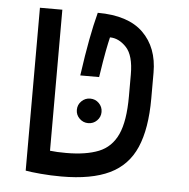

<svg xmlns="http://www.w3.org/2000/svg" viewBox="-47 -632 679 688"><g transform="rotate(5 293.0 -288.0)"><path d="M198.2 9.8Q159.7 9.8 123.5 6.6Q87.4 3.4 69.3 0V-585.9H149.9V-78.6Q162.1 -77.1 176.5 -76.4Q190.9 -75.7 208 -75.7Q279.3 -75.7 325 -94Q370.6 -112.3 392.6 -160.2Q414.6 -208 414.6 -297.4V-376Q414.6 -444.8 387.5 -473.4Q360.4 -502 328.6 -502Q324.2 -483.9 318.1 -452.6Q312 -421.4 302.2 -356.9H234.4Q245.1 -433.1 255.4 -487.3Q265.6 -541.5 277.3 -585.9Q386.7 -585.9 440.9 -533Q495.1 -480 495.1 -389.6V-296.9Q495.1 -188 465.8 -120.4Q436.5 -52.7 371.3 -21.5Q306.2 9.8 198.2 9.8ZM277.3 -189Q259.3 -189 246.1 -201.9Q232.9 -214.8 232.9 -232.9Q232.9 -251.5 246.1 -264.4Q259.3 -277.3 277.3 -277.3Q295.9 -277.3 308.8 -264.4Q321.8 -251.5 321.8 -232.9Q321.8 -214.8 308.8 -201.9Q295.9 -189 277.3 -189Z"/></g></svg>

Font: Cascadia Mono SemiLight
Style: Regular
Weight: 350
Monospace: yes
Designer: Aaron Bell
Foundry: Saja Typeworks
Version: Version 2404.023; ttfautohint (v1.8.4)